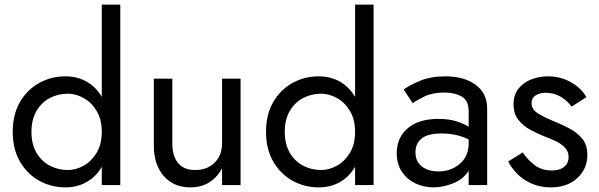

<svg xmlns="http://www.w3.org/2000/svg" viewBox="-20 -800 2589 830"><path d="M35 -230Q35 -305 66 -358.5Q97 -412 149 -441Q201 -470 263 -470Q314 -470 354.5 -447Q395 -424 420 -381V-780H500V0H420V-79Q395 -36 354.5 -13Q314 10 263 10Q201 10 149 -19Q97 -48 66 -102Q35 -156 35 -230ZM116 -230Q116 -177 137.5 -140Q159 -103 195 -84Q231 -65 273 -65Q308 -65 342 -84Q376 -103 398 -140Q420 -177 420 -230Q420 -283 398 -320Q376 -357 342 -376Q308 -395 273 -395Q231 -395 195 -376Q159 -357 137.5 -320Q116 -283 116 -230Z M725 -180Q725 -125 750 -95Q775 -65 823 -65Q876 -65 908 -97Q940 -129 940 -180V-460H1020V0H940V-72Q894 10 803 10Q731 10 688 -39Q645 -88 645 -170V-460H725Z M1130 -230Q1130 -305 1161 -358.5Q1192 -412 1244 -441Q1296 -470 1358 -470Q1409 -470 1449.5 -447Q1490 -424 1515 -381V-780H1595V0H1515V-79Q1490 -36 1449.5 -13Q1409 10 1358 10Q1296 10 1244 -19Q1192 -48 1161 -102Q1130 -156 1130 -230ZM1211 -230Q1211 -177 1232.5 -140Q1254 -103 1290 -84Q1326 -65 1368 -65Q1403 -65 1437 -84Q1471 -103 1493 -140Q1515 -177 1515 -230Q1515 -283 1493 -320Q1471 -357 1437 -376Q1403 -395 1368 -395Q1326 -395 1290 -376Q1254 -357 1232.5 -320Q1211 -283 1211 -230Z M1764 -354 1725 -413Q1751 -432 1796.5 -451Q1842 -470 1906 -470Q1986 -470 2036 -433.5Q2086 -397 2086 -330V0H2006V-62Q1984 -26 1940 -8Q1896 10 1854 10Q1812 10 1775.5 -7.5Q1739 -25 1717 -58Q1695 -91 1695 -138Q1695 -205 1742.5 -245.5Q1790 -286 1875 -286Q1921 -286 1953.5 -275.5Q1986 -265 2006 -252V-319Q2006 -366 1975.5 -383Q1945 -400 1902 -400Q1850 -400 1815 -383Q1780 -366 1764 -354ZM1776 -142Q1776 -102 1803.5 -80.5Q1831 -59 1875 -59Q1930 -59 1968 -92Q2006 -125 2006 -180V-197Q1978 -211 1949 -217Q1920 -223 1888 -223Q1830 -223 1803 -201.5Q1776 -180 1776 -142Z M2240 -141Q2261 -109 2291.5 -86Q2322 -63 2365 -63Q2399 -63 2418.5 -78.5Q2438 -94 2438 -121Q2438 -145 2422.5 -161.5Q2407 -178 2383 -189.5Q2359 -201 2332 -211Q2302 -223 2271.5 -239.5Q2241 -256 2220.5 -282.5Q2200 -309 2200 -349Q2200 -390 2221.5 -417Q2243 -444 2277.5 -457Q2312 -470 2349 -470Q2404 -470 2449 -444Q2494 -418 2515 -380L2451 -339Q2432 -365 2403.5 -382Q2375 -399 2339 -399Q2314 -399 2296 -388Q2278 -377 2278 -354Q2278 -326 2307.5 -308.5Q2337 -291 2374 -276Q2414 -260 2447 -241.5Q2480 -223 2499.5 -197Q2519 -171 2519 -130Q2519 -70 2475.5 -30Q2432 10 2361 10Q2315 10 2278 -6.5Q2241 -23 2215.5 -49Q2190 -75 2177 -102Z"/></svg>

Font: Jost
Style: Regular
Weight: 400
Version: Version 3.500